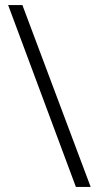

<svg xmlns="http://www.w3.org/2000/svg" viewBox="-20 -734 387 754"><path d="M68 -714 336 0H278L12 -714Z"/></svg>

Font: BC Sans Light
Style: Regular
Weight: 300
Designer: Monotype Design Team
Foundry: Monotype Imaging Inc.
Version: Version 2.000;GOOG;noto-source:20170915:90ef993387c0